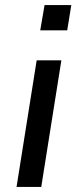

<svg xmlns="http://www.w3.org/2000/svg" viewBox="-20 -734 306 754"><path d="M138 -615 155 -714H260L244 -615ZM45 0 124 -497H221L142 0Z"/></svg>

Font: Nunito Sans 7pt SemiCondensed Medium
Style: Italic
Weight: 500
Width: 4
Italic angle: -9°
Designer: Vernon Adams
Foundry: Vernon Adams
Version: Version 3.101;gftools[0.9.27]